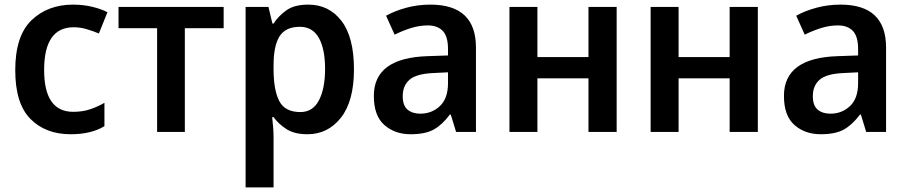

<svg xmlns="http://www.w3.org/2000/svg" viewBox="-20 -571 3926 831"><path d="M286 10Q375 10 432 -25V-126Q403 -109 370 -98Q337 -87 297 -87Q171 -87 171 -268Q171 -453 299 -453Q327 -453 354.5 -445Q382 -437 408 -426L445 -518Q419 -532 379.5 -541.5Q340 -551 296 -551Q187 -551 116.5 -483.5Q46 -416 46 -267Q46 -123 111.5 -56.5Q177 10 286 10Z M948 -449H780V0H660V-449H493V-541H948Z M1278 -455Q1333 -455 1360 -407Q1387 -359 1387 -273Q1387 -188 1360.5 -137Q1334 -86 1280 -86Q1213 -86 1188.5 -134Q1164 -182 1164 -272V-288Q1164 -373 1190 -414Q1216 -455 1278 -455ZM1314 -551Q1255 -551 1220.5 -527Q1186 -503 1164 -469H1159L1142 -541H1043V240H1164V20Q1164 1 1162 -22.5Q1160 -46 1158 -64H1164Q1185 -35 1219.5 -12.5Q1254 10 1311 10Q1399 10 1455.5 -61.5Q1512 -133 1512 -271Q1512 -410 1458 -480.5Q1404 -551 1314 -551Z M1919 -258V-211Q1919 -145 1884 -112Q1849 -79 1799 -79Q1765 -79 1744 -96.5Q1723 -114 1723 -155Q1723 -200 1752.5 -226Q1782 -252 1858 -255ZM1843 -551Q1788 -551 1738.5 -537.5Q1689 -524 1651 -503L1688 -421Q1722 -438 1758.5 -449.5Q1795 -461 1832 -461Q1873 -461 1896 -437.5Q1919 -414 1919 -359V-331L1832 -328Q1598 -321 1598 -156Q1598 -70 1643.5 -30Q1689 10 1757 10Q1821 10 1857.5 -10.5Q1894 -31 1927 -75H1931L1954 0H2040V-365Q2040 -551 1843 -551Z M2306 -541V-324H2527V-541H2649V0H2527V-232H2306V0H2185V-541Z M2917 -541V-324H3138V-541H3260V0H3138V-232H2917V0H2796V-541Z M3694 -258V-211Q3694 -145 3659 -112Q3624 -79 3574 -79Q3540 -79 3519 -96.5Q3498 -114 3498 -155Q3498 -200 3527.5 -226Q3557 -252 3633 -255ZM3618 -551Q3563 -551 3513.5 -537.5Q3464 -524 3426 -503L3463 -421Q3497 -438 3533.5 -449.5Q3570 -461 3607 -461Q3648 -461 3671 -437.5Q3694 -414 3694 -359V-331L3607 -328Q3373 -321 3373 -156Q3373 -70 3418.5 -30Q3464 10 3532 10Q3596 10 3632.5 -10.5Q3669 -31 3702 -75H3706L3729 0H3815V-365Q3815 -551 3618 -551Z"/></svg>

Font: Noto Sans Display Medium
Style: Regular
Weight: 500
Designer: Monotype Design Team
Foundry: Monotype Imaging Inc.
Version: Version 1.900